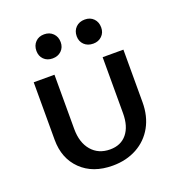

<svg xmlns="http://www.w3.org/2000/svg" viewBox="-122 -760 810 869"><g transform="rotate(-20 282.5 -325.5)"><path d="M127 -599Q127 -625 143 -641.5Q159 -658 185 -658Q211 -658 227.5 -641.5Q244 -625 244 -599Q244 -574 227.5 -558Q211 -542 185 -542Q159 -542 143 -558Q127 -574 127 -599ZM321 -599Q321 -625 337.5 -641.5Q354 -658 381 -658Q407 -658 423 -641.5Q439 -625 439 -599Q439 -574 422.5 -558Q406 -542 381 -542Q354 -542 337.5 -558Q321 -574 321 -599ZM67 -193V-470H167V-209Q167 -143 200 -104.5Q233 -66 289 -66Q341 -66 370 -101.5Q399 -137 399 -200V-470H499V-217Q499 -150 471 -99.5Q443 -49 392 -21Q341 7 275 7Q180 7 123.5 -48Q67 -103 67 -193Z"/></g></svg>

Font: Ysabeau SC Semibold
Style: Regular
Weight: 600
Designer: Christian Thalmann (Catharsis Fonts)
Version: Version 0.003